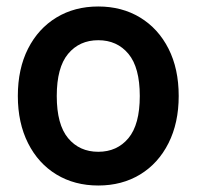

<svg xmlns="http://www.w3.org/2000/svg" viewBox="-20 -561 606 592"><path d="M283 11Q210 11 154 -23Q98 -57 66.5 -119.5Q35 -182 35 -265Q35 -349 66.5 -411Q98 -473 154 -507Q210 -541 283 -541Q356 -541 412 -507Q468 -473 499.5 -411Q531 -349 531 -265Q531 -182 499.5 -119.5Q468 -57 412 -23Q356 11 283 11ZM283 -93Q341 -93 376 -135Q411 -177 411 -265Q411 -353 376 -395Q341 -437 283 -437Q225 -437 190 -395Q155 -353 155 -265Q155 -177 190 -135Q225 -93 283 -93Z"/></svg>

Font: Radio Canada Big Medium
Style: Regular
Weight: 500
Designer: Étienne Aubert Bonn
Foundry: Coppers and Brasses
Version: Version 1.001